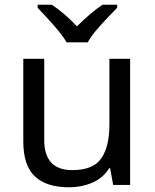

<svg xmlns="http://www.w3.org/2000/svg" viewBox="-20 -786 658 816"><path d="M533 -536V0H461L448 -71H444Q418 -29 372 -9.5Q326 10 274 10Q177 10 128 -36.5Q79 -83 79 -185V-536H168V-191Q168 -63 287 -63Q376 -63 410.5 -113Q445 -163 445 -257V-536ZM263 -606Q250 -629 228 -655.5Q206 -682 182 -708Q158 -734 140 -753V-766H200Q226 -749 254 -725Q282 -701 307 -674Q334 -701 362 -725Q390 -749 416 -766H478V-753Q459 -734 434.5 -708Q410 -682 387.5 -655.5Q365 -629 353 -606Z"/></svg>

Font: Noto Sans Living
Style: Regular
Weight: 400
Designer: Monotype Design Team
Foundry: Monotype Imaging Inc.
Version: Version 2.013; ttfautohint (v1.8.4.7-5d5b)